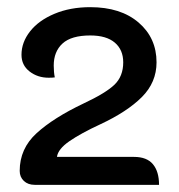

<svg xmlns="http://www.w3.org/2000/svg" viewBox="-20 -916 499 536"><path d="M35 -439Q35 -501 82 -544Q129 -587 213 -627Q275 -656 299.5 -679.5Q324 -703 324 -742Q324 -777 300.5 -797Q277 -817 232 -817Q179 -817 154.5 -794.5Q130 -772 130 -733Q130 -714 133 -700Q127 -699 116 -699Q85 -699 62.5 -716.5Q40 -734 40 -763Q40 -798 64 -828.5Q88 -859 132 -877.5Q176 -896 232 -896Q317 -896 367 -853Q417 -810 417 -742Q417 -686 376 -645Q335 -604 260 -569Q206 -544 174 -522Q142 -500 139 -478H354Q390 -478 407 -457.5Q424 -437 424 -400H77Q58 -400 46.5 -411Q35 -422 35 -439Z"/></svg>

Font: K2D
Style: Regular
Weight: 400
Version: Version 1.000; ttfautohint (v1.6)